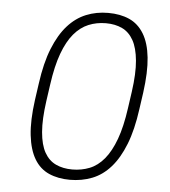

<svg xmlns="http://www.w3.org/2000/svg" viewBox="-52 -753 713 806"><g transform="rotate(5 305.0 -350.0)"><path d="M272 6Q222 6 183.5 -11Q145 -28 122 -66.5Q99 -105 92 -166Q85 -227 97 -315L107 -385Q119 -473 143.5 -534Q168 -595 202 -633Q236 -671 279 -688.5Q322 -706 372 -706Q423 -706 461 -689Q499 -672 522.5 -633.5Q546 -595 552.5 -534Q559 -473 547 -385L537 -315Q525 -227 501 -166Q477 -105 443 -66.5Q409 -28 365.5 -11Q322 6 272 6ZM278 -38Q317 -38 351 -51.5Q385 -65 412 -97.5Q439 -130 458.5 -183Q478 -236 489 -315L499 -385Q510 -463 505 -516.5Q500 -570 482 -602Q464 -634 434.5 -648Q405 -662 366 -662Q327 -662 293 -648Q259 -634 232 -602Q205 -570 185.5 -517Q166 -464 155 -385L145 -315Q134 -237 138.5 -183.5Q143 -130 161 -98Q179 -66 209 -52Q239 -38 278 -38Z"/></g></svg>

Font: Retni Sans Light
Style: Italic
Weight: 300
Italic angle: -8°
Designer: Vitaly Kuzmin
Foundry: ParaType Ltd.
Version: Version 1.00;June 10, 2019;FontCreator 11.5.0.2425 64-bit; t